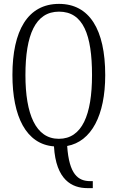

<svg xmlns="http://www.w3.org/2000/svg" viewBox="-20 -745 607 989"><path d="M430 224H458V188H445C382 188 336 153 326 7C451 -16 522 -151 522 -358C522 -594 440 -725 284 -725C123 -725 44 -587 44 -359C44 -146 114 -2 258 9C268 182 351 224 430 224ZM283 -30C164 -30 111 -157 111 -358C111 -565 162 -685 284 -685C409 -685 454 -565 454 -358C454 -154 403 -30 283 -30Z"/></svg>

Font: Noto Serif Lao ExtraCondensed Light
Style: Regular
Weight: 300
Width: 2
Designer: Monotype Design Team
Foundry: Monotype Imaging Inc.
Version: Version 2.003